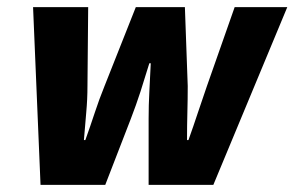

<svg xmlns="http://www.w3.org/2000/svg" viewBox="-20 -520 828 540"><path d="M94 0 73 -500H228L226 -278Q226 -241 222.5 -203Q219 -165 216 -126H220Q234 -165 246.5 -203Q259 -241 274 -278L362 -500H500L508 -278Q508 -241 507 -204Q506 -167 506 -126H510Q524 -165 536.5 -203Q549 -241 562 -278L640 -500H788L580 0H398V-186Q398 -224 400 -261.5Q402 -299 404 -342H400Q387 -299 375 -262Q363 -225 348 -186L276 0Z"/></svg>

Font: Source Sans 3 ExtraLight Black
Style: Italic
Weight: 900
Italic angle: -11°
Version: Version 3.052;hotconv 1.1.0;makeotfexe 2.6.0